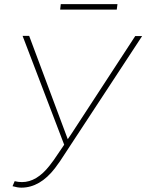

<svg xmlns="http://www.w3.org/2000/svg" viewBox="-20 -882 696 913"><path d="M302.2 -220.2 317.4 -242.2 623 -710.4H655.8L265.6 -115.7L241.2 -82Q169.9 10.3 81.5 10.3Q63.5 10.3 39.6 3.4L49.8 -20.5Q66.4 -16.1 84.5 -16.1Q154.8 -16.1 216.3 -95.2L235.4 -120.6L285.2 -193.8L87.4 -711.4H118.7ZM535.2 -836.4H266.1L269 -862.3H538.6Z"/></svg>

Font: Roboto Thin
Style: Italic
Weight: 250
Italic angle: -12°
Designer: Google
Version: Version 2.134; 2016